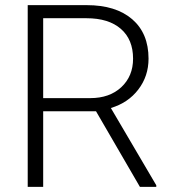

<svg xmlns="http://www.w3.org/2000/svg" viewBox="-20 -731 675 751"><path d="M355.5 -295.9H148.9V0H88.4V-710.9H319.3Q433.1 -710.9 497.1 -655.8Q561 -600.6 561 -501.5Q561 -433.1 521 -380.9Q481 -328.6 413.6 -308.6L591.3 -6.3V0H527.3ZM148.9 -347.2H333Q408.7 -347.2 454.6 -390.1Q500.5 -433.1 500.5 -501.5Q500.5 -576.7 452.6 -618.2Q404.8 -659.7 318.4 -659.7H148.9Z"/></svg>

Font: Vazir Thin FD-UI
Style: Thin-FD-UI
Weight: 100
Designer: Saber Rastikerdar
Foundry: Saber Rastikerdar
Version: Version 30.1.0